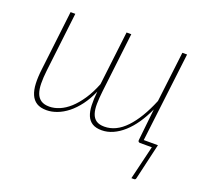

<svg xmlns="http://www.w3.org/2000/svg" viewBox="-117 -634 1026 954"><g transform="rotate(20 396.5 -157.0)"><path d="M735 -20 691 169.5Q689.5 179 681 179H667L710 0H647.5Q642 0 639.2 -3.2Q636.5 -6.5 637 -11.5L655 -180Q635.5 -137 611.8 -102.5Q588 -68 561.2 -44Q534.5 -20 505.2 -7Q476 6 446 6Q415 6 396.2 -5.8Q377.5 -17.5 368.2 -39.5Q359 -61.5 357.8 -93.8Q356.5 -126 361 -167.5Q342 -124 317.5 -91.2Q293 -58.5 265.8 -37Q238.5 -15.5 210 -4.8Q181.5 6 154.5 6Q122 6 102 -6.5Q82 -19 71.8 -42.8Q61.5 -66.5 60 -100.8Q58.5 -135 64 -179L101 -493H126L89 -179Q84.5 -140 85 -109.8Q85.5 -79.5 93.2 -58.5Q101 -37.5 117.5 -26.5Q134 -15.5 161.5 -15.5Q187.5 -15.5 215 -27Q242.5 -38.5 268.8 -62.2Q295 -86 319.2 -122Q343.5 -158 363 -207.5L397 -493H422L385 -179Q380.5 -140 380 -109.8Q379.5 -79.5 386.5 -58.5Q393.5 -37.5 409.2 -26.5Q425 -15.5 452.5 -15.5Q514 -15.5 566.2 -70.5Q618.5 -125.5 660 -226.5L692 -493H717L660 -20Z"/></g></svg>

Font: Lato ExtraLight
Style: Italic
Weight: 275
Italic angle: -7°
Designer: Lukasz Dziedzic with Adam Twardoch and Botio Nikoltchev
Foundry: tyPoland Lukasz Dziedzic
Version: Version 2.015; 2015-08-06; http://www.latofonts.com/